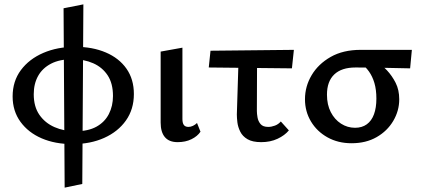

<svg xmlns="http://www.w3.org/2000/svg" viewBox="-20 -647 1932 882"><path d="M313 15Q233 15 171.5 -11.5Q110 -38 74 -87.5Q38 -137 38 -204Q38 -274 76 -325Q114 -376 179 -404Q244 -432 326 -432Q405 -432 466 -406Q527 -380 561 -331.5Q595 -283 595 -215Q595 -145 558.5 -93.5Q522 -42 458.5 -13.5Q395 15 313 15ZM277 215 272 -609 363 -627 358 198ZM326 -44Q385 -44 423 -65Q461 -86 480 -123Q499 -160 499 -206Q499 -264 474.5 -301Q450 -338 408 -356.5Q366 -375 313 -375Q254 -375 214.5 -354.5Q175 -334 155 -298Q135 -262 135 -214Q135 -157 161 -119.5Q187 -82 230.5 -63Q274 -44 326 -44Z M796 6Q757 6 737.5 -17Q718 -40 718 -84V-410L818 -428V-100Q818 -82 824.5 -73Q831 -64 846 -64Q856 -64 866.5 -69Q877 -74 885 -82L901 -42Q887 -21 859.5 -7.5Q832 6 796 6Z M939 -337 947 -414 1330 -418 1321 -333ZM1068 -121 1077 -410H1161L1160 -137Q1160 -125 1163 -107.5Q1166 -90 1177 -77Q1188 -64 1212 -64Q1227 -64 1243 -70Q1259 -76 1270 -89L1307 -48Q1288 -25 1255 -9.5Q1222 6 1180 6Q1140 6 1117 -7.5Q1094 -21 1083.5 -42.5Q1073 -64 1070.5 -85Q1068 -106 1068 -121Z M1595 11Q1533 11 1484.5 -16Q1436 -43 1408.5 -89Q1381 -135 1381 -191Q1381 -250 1411.5 -301.5Q1442 -353 1499 -385.5Q1556 -418 1637 -418H1872L1864 -333Q1802 -334 1742.5 -335.5Q1683 -337 1613 -337Q1549 -337 1515.5 -305Q1482 -273 1482 -212Q1482 -166 1499.5 -132Q1517 -98 1546.5 -79Q1576 -60 1611 -60Q1643 -60 1665 -76Q1687 -92 1698 -122Q1709 -152 1709 -194Q1709 -235 1700 -265.5Q1691 -296 1675 -318.5Q1659 -341 1637 -357L1712 -366Q1734 -349 1757.5 -324Q1781 -299 1797.5 -266.5Q1814 -234 1814 -191Q1814 -138 1786.5 -91.5Q1759 -45 1710 -17Q1661 11 1595 11Z"/></svg>

Font: Ysabeau Office SemiBold
Style: Regular
Weight: 600
Designer: Christian Thalmann (Catharsis Fonts)
Version: Version 2.001;gftools[0.9.30]; featfreeze: tnum,lnum,ss02